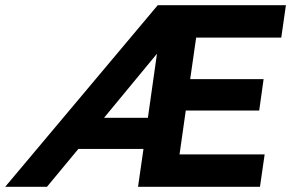

<svg xmlns="http://www.w3.org/2000/svg" viewBox="-25 -720 1122 740"><path d="M376 -266H545L580 -513ZM-5 0 583 -700H1077L1059 -575H731L708 -415H991L974 -294H691L667 -125H995L977 0H507L528 -146H277L156 0Z"/></svg>

Font: Lexend SemBd
Style: Italic
Weight: 600
Italic angle: -8.13011°
Designer: Bonnie Shaver-Troup, Thomas Jockin
Foundry: Lexend
Version: Version 1.007